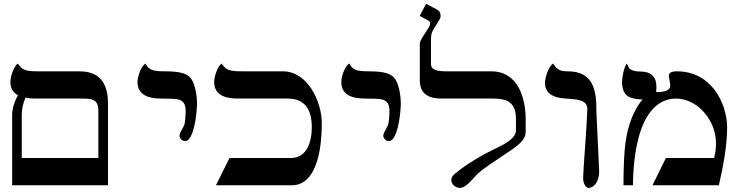

<svg xmlns="http://www.w3.org/2000/svg" viewBox="-20 -939 3773 973"><path d="M90.3 -138.2V-357.9C90.3 -386.2 96.7 -415 109.4 -444.3C123 -441.4 138.7 -439.5 155.8 -439.5H386.2C441.9 -439.5 478.5 -439 478.5 -377.9V-138.2ZM527.3 -413.1C527.3 -510.3 491.2 -577.6 382.3 -577.6H171.9C105 -577.6 92.3 -585.9 70.3 -617.2C49.3 -603 32.7 -549.8 32.7 -523.9C32.7 -493.2 45.4 -469.7 71.3 -456.1C54.2 -427.7 41.5 -388.7 41.5 -355.5V0H527.3Z M916.5 -224.1C931.6 -224.1 939 -233.4 947.3 -249C974.6 -301.3 978.5 -404.8 978.5 -411.6C978.5 -455.6 969.2 -506.8 951.7 -535.6C934.6 -564 899.4 -577.6 816.9 -577.6C750.5 -577.6 735.4 -585 717.3 -617.2C694.8 -604 676.8 -550.8 676.8 -523.9C676.8 -458 731 -439.5 797.9 -439.5C848.6 -439.5 866.7 -438 878.9 -436C909.7 -430.2 920.9 -410.2 920.9 -377C920.9 -351.1 918.5 -330.1 916 -314C912.6 -293 889.6 -270 889.6 -251C889.6 -238.8 902.8 -224.1 916.5 -224.1Z M1458.5 0C1600.6 0 1610.8 -231.4 1610.8 -314.5C1610.8 -422.4 1540.5 -577.6 1413.1 -577.6H1204.6C1137.7 -577.6 1125 -585.9 1103 -617.2C1082 -603 1065.4 -549.8 1065.4 -523.9C1065.4 -458 1119.6 -439.5 1185.5 -439.5H1438C1519 -439.5 1560.1 -391.1 1560.1 -293.9C1560.1 -218.8 1534.7 -138.2 1453.6 -138.2H1143.1L1074.2 0Z M1949.2 -224.1C1964.4 -224.1 1971.7 -233.4 1980 -249C2007.3 -301.3 2011.2 -404.8 2011.2 -411.6C2011.2 -455.6 2002 -506.8 1984.4 -535.6C1967.3 -564 1932.1 -577.6 1849.6 -577.6C1783.2 -577.6 1768.1 -585 1750 -617.2C1727.5 -604 1709.5 -550.8 1709.5 -523.9C1709.5 -458 1763.7 -439.5 1830.6 -439.5C1881.3 -439.5 1899.4 -438 1911.6 -436C1942.4 -430.2 1953.6 -410.2 1953.6 -377C1953.6 -351.1 1951.2 -330.1 1948.7 -314C1945.3 -293 1922.4 -270 1922.4 -251C1922.4 -238.8 1935.5 -224.1 1949.2 -224.1Z M2644 -334.5C2644 -429.7 2612.3 -577.6 2468.8 -577.6H2239.7C2176.8 -577.6 2164.1 -593.3 2164.1 -615.7V-728C2164.1 -750 2165 -766.1 2169.9 -776.9C2175.3 -787.6 2186.5 -807.1 2204.6 -835C2210.4 -843.3 2212.9 -851.1 2212.9 -859.4C2212.9 -875 2205.6 -885.7 2190.4 -893.1L2139.2 -919.4L2106.9 -858.4L2150.4 -835C2156.7 -831.5 2159.7 -826.7 2159.7 -819.8C2159.7 -807.6 2150.4 -796.4 2133.8 -770C2117.7 -744.6 2107.4 -730.5 2107.4 -715.3V-534.2C2107.4 -469.2 2142.6 -439.5 2219.2 -439.5H2477.5C2552.7 -439.5 2594.7 -419.4 2594.7 -334.5V-277.3C2594.7 -239.3 2537.1 -208.5 2506.8 -193.8C2405.8 -146.5 2333.5 -98.6 2284.2 -57.6C2272.9 -48.3 2267.1 -38.1 2267.1 -26.4C2267.1 -5.4 2287.1 13.2 2310.1 13.2C2343.8 13.2 2377.9 -36.6 2397.5 -55.2C2436 -91.3 2489.3 -122.6 2531.7 -152.3C2572.8 -181.2 2644 -218.3 2644 -269.5Z M2956.5 -385.7C2955.1 -317.4 2935.1 -70.3 2935.1 -38.6C2935.1 -4.9 2950.7 13.2 2962.9 13.2C2988.8 13.2 3015.6 -15.6 3016.6 -68.8L3002 -379.4H3002.4C3002.4 -477.5 2989.3 -577.6 2857.4 -577.6C2815.9 -577.6 2803.7 -586.9 2782.7 -617.2C2760.7 -602.5 2741.7 -546.4 2741.7 -519.5C2741.7 -471.2 2775.4 -443.4 2847.7 -439.5C2902.8 -436 2956.5 -434.1 2956.5 -385.7Z M3665 -297.9C3662.1 -415.5 3586.4 -577.6 3409.7 -577.6C3381.3 -577.6 3369.6 -568.8 3369.6 -555.2C3369.6 -541.5 3376.5 -523.9 3376.5 -504.9C3376.5 -473.1 3327.1 -472.2 3305.2 -472.2C3306.2 -484.4 3306.6 -492.7 3306.6 -497.1C3306.6 -550.3 3280.3 -576.7 3223.1 -576.7C3191.4 -576.7 3173.3 -586.4 3167.5 -594.7C3165 -598.6 3161.6 -607.4 3156.7 -617.2C3142.1 -600.1 3132.3 -546.9 3132.3 -523.4C3132.3 -482.4 3146.5 -454.6 3176.3 -444.3C3197.8 -437 3215.8 -435.1 3235.8 -435.1C3179.2 -364.7 3154.3 -276.4 3146 -181.6C3142.1 -134.3 3139.6 -73.7 3139.6 0H3187.5C3188.5 -87.4 3197.3 -164.6 3213.4 -230.5C3230 -296.9 3253.9 -348.1 3286.1 -384.3C3318.4 -419.9 3358.4 -439.5 3405.8 -439.5C3513.2 -439.5 3608.4 -331.1 3608.4 -212.9C3608.4 -186.5 3605 -160.6 3598.6 -138.2H3354.5L3286.6 0H3623C3644 -93.3 3665 -195.8 3665 -297.9Z"/></svg>

Font: Cardo
Style: Italic
Weight: 400
Designer: David J. Perry
Foundry: David J. Perry
Version: Version 0.99